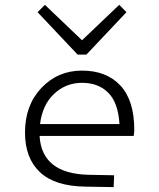

<svg xmlns="http://www.w3.org/2000/svg" viewBox="-20 -766 654 791"><path d="M501 -715.8 335.9 -541H299.8L134.8 -715.8L165 -746.1L317.9 -600.1L471.2 -746.1ZM345.2 -45.9 450.2 -43.9 448.2 4.9 331.1 2.9Q205.6 1 144.3 -56.9Q83 -114.7 83 -220.2Q83 -332.5 150.6 -403.8Q218.3 -475.1 317.9 -475.1Q418.5 -475.1 475.8 -413.8Q533.2 -352.5 533.2 -231Q533.2 -223.1 530.8 -206.1H143.1Q151.9 -50.3 345.2 -45.9ZM317.9 -424.8Q251.5 -424.8 203.1 -379.6Q154.8 -334.5 145 -254.9H472.2Q466.8 -343.3 426 -384Q385.3 -424.8 317.9 -424.8Z"/></svg>

Font: IntelOne Mono Light
Style: Regular
Weight: 300
Designer: Fred Shallcrass
Foundry: Frere-Jones Type LLC
Version: Version 1.200;hotconv 1.1.0;makeotfexe 2.6.0;FJTRelease1.2